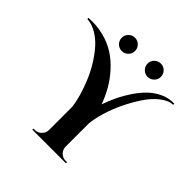

<svg xmlns="http://www.w3.org/2000/svg" viewBox="-293 -1053 1226 1226"><g transform="rotate(45 320.5 -439.5)"><path d="M275.4 -776.4Q257.8 -758.8 232.9 -758.8Q208 -758.8 190.4 -776.4Q172.9 -793.9 172.9 -818.8Q172.9 -843.8 190.4 -861.3Q208 -878.9 232.9 -878.9Q257.8 -878.9 275.4 -861.3Q293 -843.8 293 -818.8Q293 -793.9 275.4 -776.4ZM508.8 -776.4Q491.2 -758.8 466.3 -758.8Q441.4 -758.8 423.8 -776.4Q406.2 -793.9 406.2 -818.8Q406.2 -843.8 423.8 -861.3Q441.4 -878.9 466.3 -878.9Q491.2 -878.9 508.8 -861.3Q526.4 -843.8 526.4 -818.8Q526.4 -793.9 508.8 -776.4ZM-66.9 -748V-758.3Q3.9 -763.2 67.4 -746.8Q130.9 -730.5 178.7 -699.5Q226.6 -668.5 267.1 -623.5Q307.6 -578.6 335.2 -530.3Q362.8 -481.9 382.8 -427.2Q399.9 -476.1 421.4 -521Q442.9 -565.9 473.6 -611.1Q504.4 -656.2 538.6 -688.7Q572.8 -721.2 616.9 -740.7Q661.1 -760.3 708 -758.3V-748Q667.5 -747.1 624.3 -713.1Q581.1 -679.2 545.7 -626.2Q510.3 -573.2 480.5 -511.2Q450.7 -449.2 432.9 -388.4Q415 -327.6 411.1 -281.7V-72.8Q411.6 -47.4 429.9 -28.6Q448.2 -9.8 475.6 -9.8H487.8V0H184.1V-9.8H197.3Q222.7 -9.8 241.7 -28.3Q260.7 -46.9 261.2 -72.8V-282.7Q256.8 -322.8 242.9 -371.3Q229 -419.9 207.8 -471.4Q186.5 -522.9 157 -571.3Q127.4 -619.6 93.5 -658.2Q59.6 -696.8 17.8 -721.2Q-23.9 -745.6 -66.9 -748Z"/></g></svg>

Font: Cinzel Decorative Bold
Style: Regular
Weight: 700
Designer: Natanael Gama
Version: Version 1.001;PS 001.001;hotconv 1.0.56;makeotf.lib2.0.21325